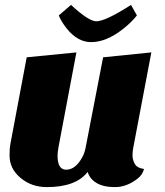

<svg xmlns="http://www.w3.org/2000/svg" viewBox="-20 -744 675 784"><path d="M338 -42Q290 20 171 20Q109 20 64 -17.5Q19 -55 19 -109Q19 -139 22 -154L89 -510L292 -530L219 -144Q215 -122 215 -109Q215 -51 250 -51Q289 -51 317 -104Q326 -121 330 -143L401 -510L598 -530L524 -140Q521 -125 521 -109Q521 -93 530 -75.5Q539 -58 568 -54Q562 -30 541 -14Q497 20 449.5 20Q402 20 374 3Q346 -14 338 -42ZM270 -724Q340 -659 372 -657Q409 -656 515 -724L539 -681Q518 -654 484 -627Q415 -572 352 -572Q297 -572 253 -627Q231 -654 220 -681Z"/></svg>

Font: Sansita One
Style: Regular
Weight: 400
Designer: Pablo Cosgaya
Foundry: Omnibus-Type
Version: Version 1.001